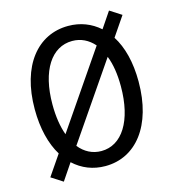

<svg xmlns="http://www.w3.org/2000/svg" viewBox="-107 -778 815 900"><g transform="rotate(-15 300.0 -328.0)"><path d="M300 12C448 12 552 -116 552 -331C552 -425 532 -502 496 -558L560 -652L504 -688L452 -611C410 -648 359 -668 300 -668C152 -668 48 -543 48 -331C48 -237 68 -159 103 -102L36 -4L92 32L146 -48C188 -9 240 12 300 12ZM134 -331C134 -496 200 -595 300 -595C342 -595 378 -577 406 -545L157 -181C142 -222 134 -272 134 -331ZM300 -61C257 -61 220 -80 192 -115L442 -480C458 -440 466 -390 466 -331C466 -163 400 -61 300 -61Z"/></g></svg>

Font: Hasklig
Style: Regular
Weight: 400
Monospace: yes
Designer: Paul D. Hunt, Teo Tuominen
Foundry: Adobe Systems Incorporated
Version: Version 2.030;PS 1.0;hotconv 16.6.51;makeotf.lib2.5.65220